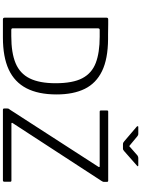

<svg xmlns="http://www.w3.org/2000/svg" viewBox="159 -1154 994 1353"><g transform="rotate(90 656.5 -477.0)"><path d="M116 0Q104 0 104 -13V-730Q104 -736 107 -739Q110 -742 117 -742Q132 -742 150 -742Q168 -742 186.5 -741.5Q205 -741 223 -741Q241 -741 256 -741Q395 -740 480.5 -698.5Q566 -657 605.5 -577Q645 -497 645 -378Q645 -250 601.5 -166Q558 -82 469.5 -41Q381 0 244 0ZM191 -59H234Q352 -59 425 -89.5Q498 -120 532 -189Q566 -258 566 -371Q566 -493 530.5 -560Q495 -627 422.5 -654.5Q350 -682 238 -682H189Q179 -682 179 -668V-69Q179 -59 191 -59ZM755 0Q749 0 746.5 -2Q744 -4 744 -10V-30Q744 -37 746 -41Q748 -45 754 -52L1155 -673Q1160 -682 1151 -682H767Q762 -682 760 -684Q758 -686 758 -691V-734Q758 -742 766 -742H1252Q1261 -742 1261 -734V-711Q1261 -706 1259 -703Q1257 -700 1254 -694L847 -69Q844 -65 845.5 -62.5Q847 -60 850 -60H1251Q1260 -60 1260 -53V-9Q1260 -5 1257.5 -2.5Q1255 0 1250 0H755ZM1075 -948Q1080 -951 1084 -952.5Q1088 -954 1092 -954H1144Q1158 -954 1145 -943L1045 -855Q1041 -853 1037.5 -849.5Q1034 -846 1027 -846H996Q988 -846 983.5 -849Q979 -852 974 -856L872 -943Q868 -948 868.5 -951Q869 -954 875 -954H922Q928 -954 930.5 -953Q933 -952 939 -948L998 -899Q1007 -891 1009.5 -891Q1012 -891 1019 -899Z"/></g></svg>

Font: Libre Franklin Thin Light
Style: Regular
Weight: 300
Version: Version 3.000